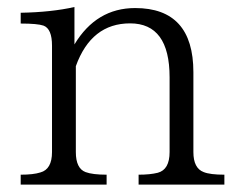

<svg xmlns="http://www.w3.org/2000/svg" viewBox="-20 -528 668 539"><path d="M609.9 -9.8H369.1V-37.6Q401.4 -37.6 422.9 -43Q456.1 -51.8 456.1 -101.1V-311Q456.1 -462.4 345.2 -462.4Q236.3 -462.4 192.9 -342.3V-101.1Q192.9 -55.2 220.2 -44.9Q239.7 -37.6 279.3 -37.6V-9.8H38.1V-37.6Q73.7 -37.6 93.3 -43.9Q126 -52.7 126 -101.1V-399.9Q126 -447.3 102.1 -456.1Q85.4 -461.9 38.1 -461.9V-492.2Q124 -493.7 189 -508.3V-403.3Q250.5 -505.4 359.4 -505.4Q522.9 -505.4 522.9 -325.2V-101.1Q522.9 -55.7 551.8 -44.9Q569.8 -37.6 609.9 -37.6Z"/></svg>

Font: I.Ming
Style: Regular
Weight: 400
Designer: Ichiten Fonts Project
Version: Version 6.11; Dec 27, 2019